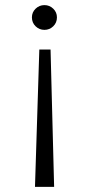

<svg xmlns="http://www.w3.org/2000/svg" viewBox="-20 -532 348 752"><path d="M134 -338H178L192 200H117ZM154 -512Q174 -512 188.5 -498Q203 -484 203 -464Q203 -443 188.5 -429Q174 -415 154 -415Q134 -415 119.5 -429Q105 -443 105 -464Q105 -484 119.5 -498Q134 -512 154 -512Z"/></svg>

Font: Inclusive Sans Light
Style: Regular
Weight: 300
Designer: Olivia King
Foundry: Olivia King
Version: Version 2.004